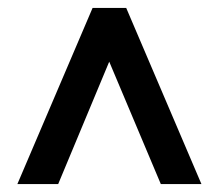

<svg xmlns="http://www.w3.org/2000/svg" viewBox="-20 -730 552 485"><path d="M298.8 -710 488.8 -265.1H386.2L255.9 -574.2L127 -265.1H23.9L213.9 -710Z"/></svg>

Font: D-DIN-PRO SemiBold
Style: Bold
Weight: 600
Designer: datto
Foundry: CyberFei
Version: Version 1.000;hotconv 1.0.109;makeotfexe 2.5.65596